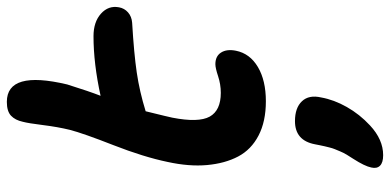

<svg xmlns="http://www.w3.org/2000/svg" viewBox="-314 -467 1157 570"><g transform="rotate(-90 265.0 -181.5)"><path d="M250 28.8Q189.9 28.8 148.2 7.1Q106.4 -14.6 85.9 -53.5Q65.4 -92.3 60.5 -145.8Q55.7 -199.2 69.8 -263.2Q84.5 -334 119.6 -423.8Q154.8 -513.7 165 -553.2Q173.8 -589.4 179.2 -633.1Q184.6 -676.8 189 -692.9Q193.8 -715.3 207 -727.8Q220.2 -740.2 248 -740.2Q342.3 -740.2 299.8 -561Q279.3 -495.6 266.1 -461.9Q361.8 -482.9 442.9 -482.9Q485.4 -482.9 510 -460.7Q534.7 -438.5 528.8 -407.2Q525.9 -391.1 513.7 -380.4Q501.5 -369.6 482.9 -368.2Q391.6 -362.8 335.2 -354.5Q278.8 -346.2 220.2 -328.1Q202.6 -256.8 201.2 -249Q186 -170.9 204.3 -137.9Q222.7 -105 274.9 -105Q299.8 -105 324.2 -113Q348.6 -121.1 359.9 -121.1Q383.8 -121.1 394.5 -104.2Q405.3 -87.4 399.9 -60.1Q391.6 -18.6 351.6 5.1Q311.5 28.8 250 28.8ZM89.8 377Q67.9 377 58.6 367.7Q49.3 358.4 53.2 341.8Q57.1 322.3 79.1 288.1Q85.9 277.8 91.6 268.3Q97.2 258.8 101.1 249.3Q105 239.7 107.7 233.4Q110.4 227.1 112.8 217.3Q115.2 207.5 116.2 203.4Q117.2 199.2 119.4 188.5Q121.6 177.7 122.1 174.8Q133.3 115.2 190.9 115.2Q230.5 115.2 250 136Q269.5 156.7 261.2 192.9Q254.4 231 232.9 269Q211.4 307.1 178.2 337.9Q136.2 377 89.8 377Z"/></g></svg>

Font: Shantell Sans Irregular Bouncy
Style: Italic
Weight: 600
Italic angle: -11.31°
Designer: Stephen Nixon, Anya Danilova, Shantell Martin
Foundry: Arrow Type
Version: Version 1.006;[9816181b4]